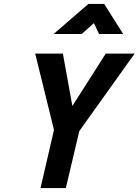

<svg xmlns="http://www.w3.org/2000/svg" viewBox="-20 -951 701 971"><path d="M251 -779 427 -931H507L603 -779H481L455 -834L393 -779ZM661 -680 381 -288 313 0H185L253 -294L158 -680H298L346 -415L515 -680Z"/></svg>

Font: Titillium Web
Style: Bold Italic
Weight: 700
Italic angle: -13°
Version: Version 1.002;PS 57.000;hotconv 1.0.70;makeotf.lib2.5.55311